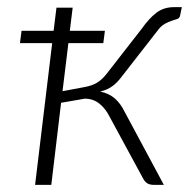

<svg xmlns="http://www.w3.org/2000/svg" viewBox="-20 -519 534 539"><path d="M378 -438.5Q398.5 -467.5 419 -483.2Q439.5 -499 469 -499H490.5L485.5 -475Q484 -468 477.8 -465.8Q471.5 -463.5 462.5 -460.8Q453.5 -458 442.8 -452.2Q432 -446.5 421.5 -432L324.5 -307.5Q317.5 -298 310.8 -290.8Q304 -283.5 296.8 -278Q289.5 -272.5 280.8 -268.5Q272 -264.5 261 -262Q286 -257 302.5 -242.5Q319 -228 330.5 -204L440 0H413Q400.5 0 393.8 -4.2Q387 -8.5 382.5 -16.5L286.5 -193.5Q276 -214.5 258.8 -228.2Q241.5 -242 218 -242L151.5 -230.5L124 0H78.5L126.5 -398H36L40.5 -432.5H130.5L138.5 -497.5H184L176 -432.5H274.5L270 -398H172L155.5 -263L219.5 -275Q240 -279 253.5 -287.5Q267 -296 279.5 -312Z"/></svg>

Font: Lato Light
Style: Italic
Weight: 300
Italic angle: -7°
Designer: Lukasz Dziedzic
Foundry: tyPoland Lukasz Dziedzic
Version: Version 2.007; 2014-02-27